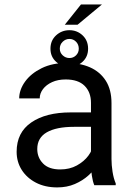

<svg xmlns="http://www.w3.org/2000/svg" viewBox="-20 -815 584 845"><path d="M380.4 -90.3V-362.3Q380.4 -409.2 352.3 -437.3Q324.2 -465.3 269 -465.3Q234.9 -465.3 209.2 -453.6Q183.6 -441.9 169.2 -422.9Q154.8 -403.8 154.8 -381.8H64.5Q64.5 -419.9 90.3 -455.8Q116.2 -491.7 163.3 -514.9Q210.4 -538.1 274.4 -538.1Q332 -538.1 376.2 -518.6Q420.4 -499 445.6 -459.7Q470.7 -420.4 470.7 -361.3V-115.2Q470.7 -88.9 475.3 -59.1Q480 -29.3 489.3 -7.8V0H395Q388.2 -15.6 384.3 -41.7Q380.4 -67.9 380.4 -90.3ZM396 -320.3 397 -256.8H305.7Q228 -256.8 186 -232.7Q144 -208.5 144 -159.2Q144 -121.6 169.4 -95.5Q194.8 -69.3 245.1 -69.3Q286.6 -69.3 318.4 -86.9Q350.1 -104.5 368.9 -129.9Q387.7 -155.3 389.2 -179.2L427.7 -135.7Q424.3 -115.2 409.2 -90.3Q394 -65.4 368.9 -42.7Q343.8 -20 309.3 -5.1Q274.9 9.8 231.9 9.8Q178.2 9.8 137.9 -11.2Q97.7 -32.2 75.4 -67.6Q53.2 -103 53.2 -147Q53.2 -231.9 117.7 -276.1Q182.1 -320.3 291 -320.3ZM265.1 -706.1 336.4 -795.4H428.7L321.3 -706.1ZM202.1 -600.6Q202.1 -636.7 226.8 -659.4Q251.5 -682.1 285.6 -682.1Q319.3 -682.1 343.5 -659.4Q367.7 -636.7 367.7 -600.6Q367.7 -565.4 343.5 -543.2Q319.3 -521 285.6 -521Q251.5 -521 226.8 -543.2Q202.1 -565.4 202.1 -600.6ZM243.2 -600.6Q243.2 -583.5 255.9 -571.5Q268.6 -559.6 285.6 -559.6Q302.7 -559.6 314.7 -571.5Q326.7 -583.5 326.7 -600.6Q326.7 -619.1 314.7 -631.3Q302.7 -643.6 285.6 -643.6Q268.6 -643.6 255.9 -631.3Q243.2 -619.1 243.2 -600.6Z"/></svg>

Font: Vazirmatn
Style: Regular
Weight: 400
Designer: Saber Rastikerdar
Foundry: Saber Rastikerdar
Version: Version 33.003;September 2, 2022;FontCreator 14.0.0.2862 64-